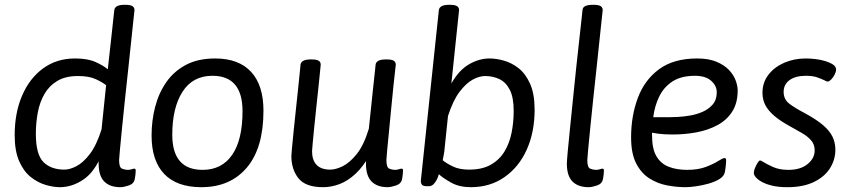

<svg xmlns="http://www.w3.org/2000/svg" viewBox="-20 -772 3549 798"><path d="M501 -752Q522 -752 530.5 -746.5Q539 -741 539 -730Q539 -730 535.5 -698Q532 -666 526.5 -612.5Q521 -559 514 -494.5Q507 -430 500 -364.5Q493 -299 487.5 -243Q482 -187 478.5 -150Q475 -113 475 -107Q475 -76 487 -71Q499 -66 511 -66Q520 -66 527 -68.5Q534 -71 538 -71Q544 -71 544 -64Q544 -63 543.5 -53.5Q543 -44 540 -27Q536 -8 515 -1Q494 6 480 6Q437 6 413.5 -17.5Q390 -41 390 -92V-141L405 -134Q374 -58 327 -26Q280 6 229 6Q202 6 169.5 -3.5Q137 -13 107.5 -36.5Q78 -60 59.5 -102.5Q41 -145 41 -210Q41 -303 72 -375Q103 -447 159.5 -488Q216 -529 292 -529Q344 -529 376.5 -514.5Q409 -500 428 -484Q436 -554 442 -610Q448 -666 451.5 -698Q455 -730 455 -730Q458 -752 497 -752ZM304 -456Q252 -456 218 -435.5Q184 -415 164.5 -381Q145 -347 137 -304Q129 -261 129 -216Q129 -130 160.5 -98.5Q192 -67 248 -67Q270 -67 298 -81.5Q326 -96 353.5 -132Q381 -168 402 -234L421 -418Q406 -430 378 -443Q350 -456 304 -456Z M874 -529Q972 -529 1023.5 -473.5Q1075 -418 1075 -312Q1075 -157 1006 -75.5Q937 6 817 6Q715 6 662.5 -49Q610 -104 610 -209Q610 -271 625 -328.5Q640 -386 671.5 -431Q703 -476 753 -502.5Q803 -529 874 -529ZM863 -457Q781 -457 738.5 -390.5Q696 -324 696 -212Q696 -66 822 -66Q902 -66 945 -128.5Q988 -191 988 -310Q988 -457 863 -457Z M1587 -525Q1608 -525 1616.5 -519.5Q1625 -514 1625 -503Q1625 -503 1622 -476.5Q1619 -450 1614.5 -407.5Q1610 -365 1605.5 -316.5Q1601 -268 1596.5 -223Q1592 -178 1589 -146Q1586 -114 1586 -107Q1586 -76 1598 -71Q1610 -66 1622 -66Q1631 -66 1637.5 -68.5Q1644 -71 1649 -71Q1655 -71 1655 -64Q1655 -63 1654.5 -53.5Q1654 -44 1651 -27Q1647 -8 1625.5 -1Q1604 6 1591 6Q1548 6 1524.5 -17.5Q1501 -41 1501 -92V-141L1519 -132Q1491 -81 1458.5 -50.5Q1426 -20 1391.5 -7Q1357 6 1323 6Q1250 6 1220.5 -31Q1191 -68 1191 -124Q1191 -127 1193.5 -156Q1196 -185 1200.5 -228Q1205 -271 1210 -318.5Q1215 -366 1219.5 -408Q1224 -450 1226.5 -476.5Q1229 -503 1229 -503Q1232 -525 1271 -525H1275Q1296 -525 1304.5 -519.5Q1313 -514 1313 -503Q1313 -503 1310.5 -478Q1308 -453 1304 -413.5Q1300 -374 1295 -329Q1290 -284 1286 -243Q1282 -202 1279.5 -175Q1277 -148 1277 -144Q1277 -106 1296 -86.5Q1315 -67 1353 -67Q1375 -67 1404 -81Q1433 -95 1462.5 -131.5Q1492 -168 1513 -237Q1517 -275 1521 -313Q1525 -351 1528.5 -385Q1532 -419 1535 -445.5Q1538 -472 1539.5 -487.5Q1541 -503 1541 -503Q1544 -525 1583 -525Z M1850 -752Q1871 -752 1879.5 -746.5Q1888 -741 1888 -730L1856 -425Q1887 -480 1929 -504.5Q1971 -529 2015 -529Q2042 -529 2074.5 -520Q2107 -511 2136 -488Q2165 -465 2183.5 -423Q2202 -381 2202 -316Q2202 -223 2169.5 -150.5Q2137 -78 2077 -36Q2017 6 1937 6Q1889 6 1855 -13Q1821 -32 1804 -48Q1801 -36 1795 -24.5Q1789 -13 1781 -5.5Q1773 2 1762 2H1754Q1739 2 1734 -4Q1729 -10 1729 -20L1804 -730Q1807 -752 1846 -752ZM1996 -456Q1973 -456 1945.5 -441.5Q1918 -427 1890.5 -391Q1863 -355 1842 -290L1828 -156Q1827 -142 1824.5 -129.5Q1822 -117 1820 -106Q1834 -94 1861.5 -80.5Q1889 -67 1929 -67Q1985 -67 2021 -88Q2057 -109 2077.5 -143.5Q2098 -178 2106.5 -221.5Q2115 -265 2115 -310Q2115 -367 2099 -398.5Q2083 -430 2056 -443Q2029 -456 1996 -456Z M2447 -752Q2468 -752 2476.5 -746.5Q2485 -741 2485 -730Q2485 -730 2481.5 -698Q2478 -666 2472.5 -612.5Q2467 -559 2460 -494.5Q2453 -430 2446 -364.5Q2439 -299 2433.5 -243Q2428 -187 2424.5 -150Q2421 -113 2421 -107Q2421 -76 2433 -71Q2445 -66 2457 -66Q2466 -66 2473 -68.5Q2480 -71 2484 -71Q2490 -71 2490 -64Q2490 -63 2489.5 -53.5Q2489 -44 2486 -27Q2482 -8 2461 -1Q2440 6 2426 6Q2383 6 2359.5 -17.5Q2336 -41 2336 -92Q2336 -102 2339.5 -141Q2343 -180 2349 -237.5Q2355 -295 2361.5 -361Q2368 -427 2375 -492Q2382 -557 2388 -610.5Q2394 -664 2397.5 -696.5Q2401 -729 2401 -730Q2402 -742 2413 -747Q2424 -752 2443 -752Z M2878 -529Q2925 -529 2957.5 -515.5Q2990 -502 3009.5 -481.5Q3029 -461 3037.5 -438Q3046 -415 3046 -396Q3046 -344 3023.5 -308.5Q3001 -273 2962 -252Q2923 -231 2875 -222Q2827 -213 2776 -213Q2740 -213 2714.5 -216.5Q2689 -220 2673 -224L2690 -259V-210Q2690 -154 2708 -123Q2726 -92 2759 -79Q2792 -66 2836 -66Q2881 -66 2913 -78Q2945 -90 2964.5 -102.5Q2984 -115 2991 -115Q2994 -115 2996 -113.5Q2998 -112 2998 -103Q2998 -102 2997.5 -95Q2997 -88 2996 -78Q2995 -68 2993 -58Q2990 -40 2970.5 -28Q2951 -16 2924 -8.5Q2897 -1 2871 2.5Q2845 6 2829 6Q2792 6 2752.5 -1.5Q2713 -9 2679 -30.5Q2645 -52 2624 -93Q2603 -134 2603 -201Q2603 -290 2631 -365Q2659 -440 2719.5 -484.5Q2780 -529 2878 -529ZM2869 -457Q2811 -457 2775 -433.5Q2739 -410 2720 -371Q2701 -332 2695 -285H2766Q2775 -285 2797 -286Q2819 -287 2846.5 -291.5Q2874 -296 2899.5 -307Q2925 -318 2942 -337.5Q2959 -357 2959 -388Q2959 -416 2935.5 -436.5Q2912 -457 2869 -457Z M3329 -529Q3347 -529 3369 -526.5Q3391 -524 3410.5 -518Q3430 -512 3442.5 -503.5Q3455 -495 3455 -483Q3455 -474 3449 -462Q3443 -450 3434.5 -441.5Q3426 -433 3421 -433Q3415 -433 3407 -438Q3395 -444 3376.5 -450.5Q3358 -457 3330 -457Q3286 -457 3261.5 -439Q3237 -421 3237 -390Q3237 -359 3260.5 -341Q3284 -323 3328 -300Q3372 -276 3399.5 -253Q3427 -230 3439.5 -205Q3452 -180 3452 -150Q3452 -108 3429.5 -72.5Q3407 -37 3362.5 -15.5Q3318 6 3253 6Q3217 6 3191 0Q3165 -6 3147.5 -15.5Q3130 -25 3121.5 -35Q3113 -45 3113 -53Q3113 -62 3118 -74Q3123 -86 3129 -95.5Q3135 -105 3139 -105Q3141 -105 3145 -103Q3149 -101 3154 -98Q3168 -89 3194 -77.5Q3220 -66 3257 -66Q3307 -66 3336.5 -90Q3366 -114 3366 -147Q3366 -172 3350.5 -189.5Q3335 -207 3310.5 -220.5Q3286 -234 3260 -249Q3222 -270 3197.5 -291Q3173 -312 3161 -335Q3149 -358 3149 -386Q3149 -429 3173.5 -461Q3198 -493 3239 -511Q3280 -529 3329 -529Z"/></svg>

Font: Asap VF Beta
Style: Italic
Weight: 400
Italic angle: -6°
Designer: Pablo Cosgaya
Foundry: Pablo Cosgaya
Version: Version 1.007